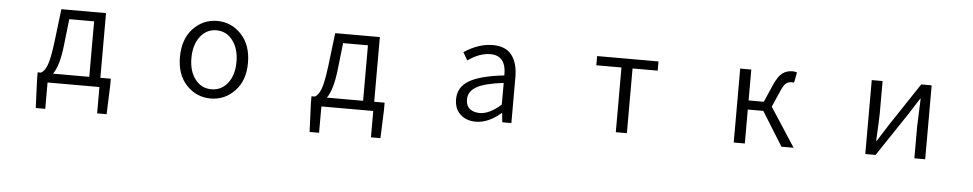

<svg xmlns="http://www.w3.org/2000/svg" viewBox="-41 -879 7082 1397"><g transform="rotate(5 3500.0 -181.0)"><path d="M425.8 -472.7 404.3 -282.2Q387.7 -129.9 342.8 -67.4H607.4V-472.7ZM688.5 -67.4H764.6V-15.6L756.8 192.4H687.5V0H308.6V192.4H239.3L230.5 -15.6V-67.4H254.9Q281.2 -81.1 299.3 -127.4Q317.4 -173.8 333 -296.9L362.3 -540H688.5Z M1252 -268.6Q1252 -399.4 1324.2 -476.6Q1396.5 -553.7 1500 -553.7Q1603.5 -553.7 1676.3 -476.6Q1749 -399.4 1749 -268.6Q1749 -140.6 1676.3 -64Q1603.5 12.7 1500 12.7Q1396.5 12.7 1324.2 -63.5Q1252 -139.6 1252 -268.6ZM1665 -268.6Q1665 -365.2 1619.1 -425.3Q1573.2 -485.4 1500 -485.4Q1427.7 -485.4 1381.8 -425.3Q1335.9 -365.2 1335.9 -268.6Q1335.9 -172.9 1381.3 -113.8Q1426.8 -54.7 1500 -54.7Q1573.2 -54.7 1619.1 -113.8Q1665 -172.9 1665 -268.6Z M2425.8 -472.7 2404.3 -282.2Q2387.7 -129.9 2342.8 -67.4H2607.4V-472.7ZM2688.5 -67.4H2764.6V-15.6L2756.8 192.4H2687.5V0H2308.6V192.4H2239.3L2230.5 -15.6V-67.4H2254.9Q2281.2 -81.1 2299.3 -127.4Q2317.4 -173.8 2333 -296.9L2362.3 -540H2688.5Z M3437.5 12.7Q3368.2 12.7 3324.2 -27.3Q3280.3 -67.4 3280.3 -138.7Q3280.3 -226.6 3359.9 -273.9Q3439.5 -321.3 3615.2 -340.8Q3617.2 -486.3 3501 -486.3Q3421.9 -486.3 3336.9 -425.8L3303.7 -483.4Q3409.2 -553.7 3513.7 -553.7Q3607.4 -553.7 3651.9 -495.6Q3696.3 -437.5 3696.3 -335V0H3629.9L3623 -66.4H3620.1Q3527.3 12.7 3437.5 12.7ZM3460 -52.7Q3531.2 -52.7 3615.2 -127.9V-286.1Q3475.6 -269.5 3417.5 -235.4Q3359.4 -201.2 3359.4 -143.6Q3359.4 -97.7 3387.2 -75.2Q3415 -52.7 3460 -52.7Z M4459 0V-472.7H4275.4V-540H4723.6V-472.7H4540V0Z M5573.2 -284.2 5757.8 0H5668.9L5514.6 -248H5401.4V0H5320.3V-540H5401.4V-314.5H5512.7L5566.4 -438.5Q5595.7 -505.9 5627 -529.8Q5658.2 -553.7 5703.1 -553.7Q5718.8 -553.7 5734.4 -547.9L5719.7 -471.7Q5712.9 -473.6 5701.2 -473.6Q5676.8 -473.6 5659.7 -459Q5642.6 -444.3 5623 -397.5Z M6281.2 0V-540H6360.4V-303.7Q6360.4 -261.7 6351.6 -103.5H6356.4Q6366.2 -120.1 6393.1 -161.6Q6419.9 -203.1 6429.7 -219.7L6642.6 -540H6718.8V0H6639.6V-235.4Q6639.6 -248 6647.5 -435.5H6643.6Q6584 -342.8 6570.3 -320.3L6356.4 0Z"/></g></svg>

Font: GenEi Gothic M SemiLight
Style: Regular
Weight: 350
Designer: o_tamon (Modified); [Source Han Sans]
Ryoko NISHIZUKA  (kana & ideographs); Paul D. Hunt (Latin, Greek & Cyrillic); Wenl
Version: Version 1.1a;Original Version 1.004